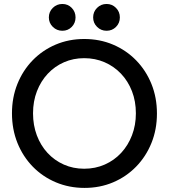

<svg xmlns="http://www.w3.org/2000/svg" viewBox="-20 -920 833 948"><path d="M397.5 7.8Q321.3 7.8 255.9 -19.8Q190.4 -47.4 141.8 -97.2Q93.3 -147 66.2 -214.1Q39.1 -281.2 39.1 -360.4Q39.1 -438.5 65.9 -505.4Q92.8 -572.3 141.1 -622.1Q189.5 -671.9 254.6 -699.7Q319.8 -727.5 396 -727.5Q472.7 -727.5 538.1 -699.7Q603.5 -671.9 652.1 -622.1Q700.7 -572.3 727.8 -505.4Q754.9 -438.5 754.9 -359.4Q754.9 -280.8 727.8 -213.9Q700.7 -147 652.1 -97.2Q603.5 -47.4 538.6 -19.8Q473.6 7.8 397.5 7.8ZM395.5 -86.9Q450.7 -86.9 497.6 -107.7Q544.4 -128.4 578.6 -165.5Q612.8 -202.6 631.8 -252.4Q650.9 -302.2 650.9 -360.4Q650.9 -419.9 631.6 -469.7Q612.3 -519.5 577.4 -556.2Q542.5 -592.8 496.1 -612.8Q449.7 -632.8 395.5 -632.8Q342.3 -632.8 296.4 -612.8Q250.5 -592.8 216.1 -556.2Q181.6 -519.5 162.4 -469.7Q143.1 -419.9 143.1 -360.4Q143.1 -301.8 161.9 -251.7Q180.7 -201.7 214.8 -164.8Q249 -127.9 295.2 -107.4Q341.3 -86.9 395.5 -86.9ZM506.3 -768.1Q478.5 -768.1 459.2 -787.4Q439.9 -806.6 439.9 -834Q439.9 -861.8 459.2 -881.1Q478.5 -900.4 506.3 -900.4Q533.7 -900.4 552.7 -881.1Q571.8 -861.8 571.8 -834Q571.8 -806.2 552.7 -787.1Q533.7 -768.1 506.3 -768.1ZM288.1 -768.1Q260.3 -768.1 240.7 -787.4Q221.2 -806.6 221.2 -834Q221.2 -861.8 240.7 -881.1Q260.3 -900.4 288.1 -900.4Q315.4 -900.4 334.2 -881.1Q353 -861.8 353 -834Q353 -806.2 334.2 -787.1Q315.4 -768.1 288.1 -768.1Z"/></svg>

Font: Reddit Sans Medium
Style: Regular
Weight: 500
Designer: Stephen Hutchings
Foundry: Reddit
Version: Version 1.014